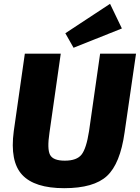

<svg xmlns="http://www.w3.org/2000/svg" viewBox="-20 -971 732 1005"><path d="M618 -822 365 -721 322 -797 556 -951ZM692 -690 632 -277Q609 -114 540 -50Q471 14 316 14Q161 14 96 -56Q31 -126 52 -284L110 -690H298L239 -277Q226 -191 242 -160.5Q258 -130 319 -130Q382 -130 407 -162Q432 -194 446 -284L504 -690Z"/></svg>

Font: Ezarion Extra Bold
Style: Italic
Weight: 800
Italic angle: -8°
Designer: Natanael Gama
Version: Version 1.001;PS 001.001;hotconv 1.0.70;makeotf.lib2.5.58329